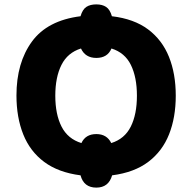

<svg xmlns="http://www.w3.org/2000/svg" viewBox="-20 -794 876 875"><path d="M419 61Q362 61 347 5Q246 -8 181.5 -56Q117 -104 86 -181.5Q55 -259 55 -359Q55 -508 125.5 -604.5Q196 -701 347 -720Q356 -751 373.5 -762.5Q391 -774 419 -774Q446 -774 463.5 -762.5Q481 -751 490 -720Q591 -708 655 -660Q719 -612 750 -535Q781 -458 781 -358Q781 -259 750.5 -182Q720 -105 656 -56.5Q592 -8 491 5Q475 61 419 61ZM351 -142Q370 -183 419 -183Q467 -183 487 -142Q548 -161 576 -217Q604 -273 604 -358Q604 -442 576.5 -498Q549 -554 488 -573Q470 -530 419 -530Q369 -530 349 -573Q288 -554 260 -498Q232 -442 232 -358Q232 -273 260.5 -217Q289 -161 351 -142Z"/></svg>

Font: Noto Sans ExtraBold
Style: Regular
Weight: 800
Designer: Monotype Design Team
Foundry: Monotype Imaging Inc.
Version: Version 2.007